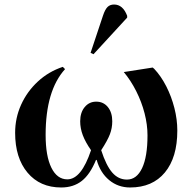

<svg xmlns="http://www.w3.org/2000/svg" viewBox="-20 -816 852 850"><path d="M251 14Q157 14 102 -51.5Q47 -117 47 -228Q47 -294 73.5 -352.5Q100 -411 147.5 -455Q195 -499 258 -520L268 -510Q182 -415 182 -219Q182 -125 207.5 -73.5Q233 -22 278 -22Q340 -22 383 -151Q358 -187 346.5 -217.5Q335 -248 335 -279Q335 -318 355 -342Q375 -366 406 -366Q438 -366 457.5 -342Q477 -318 477 -279Q477 -249 466.5 -221.5Q456 -194 428 -151Q450 -83 477 -52Q504 -21 542 -21Q585 -21 609 -71.5Q633 -122 633 -217Q633 -264 620 -314.5Q607 -365 583 -412.5Q559 -460 528 -497L656 -517L663 -511Q693 -479 716 -434Q739 -389 752 -338Q765 -287 765 -238Q765 -119 710 -52.5Q655 14 556 14Q503 14 463.5 -18.5Q424 -51 408 -108H405Q379 -44 342 -15Q305 14 251 14ZM394 -576 381 -582 436 -747Q445 -774 456 -785Q467 -796 485 -796Q524 -796 543 -746V-738Z"/></svg>

Font: Literata 72pt SemiBold
Style: Regular
Weight: 600
Designer: Latin by Veronika Burian and Jose Scaglione. Greek by Irene Vlachou. Cyrillic by Vera Evstafieva.
Foundry: TypeTogether
Version: Version 3.002